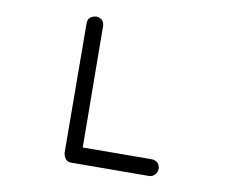

<svg xmlns="http://www.w3.org/2000/svg" viewBox="-77 -815 1154 918"><g transform="rotate(10 500.0 -355.5)"><path d="M322 -1 699 -3C710 -3 720 -7 728 -16C735 -24 739 -33 739 -44C739 -55 735 -65 728 -73C720 -80 710 -84 699 -84L364 -82L359 -670C359 -681 355 -691 348 -699C340 -706 330 -710 319 -710C292 -706 279 -693 279 -671L283 -41C288 -14 301 -1 322 -1Z"/></g></svg>

Font: linja lipamanka normal
Style: Regular
Weight: 400
Version: Version 1.000;February 20, 2023;FontCreator 14.0.0.2901 64-b